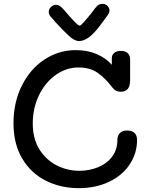

<svg xmlns="http://www.w3.org/2000/svg" viewBox="-20 -973 763 996"><path d="M691 -247Q691 -178 653 -120.5Q615 -63 546 -30Q477 3 388 3Q295 3 218 -35.5Q141 -74 95.5 -150Q50 -226 50 -334Q50 -442 93.5 -529Q137 -616 211 -664.5Q285 -713 373 -713Q434 -713 481.5 -692.5Q529 -672 560 -637V-671Q560 -688 572.5 -698.5Q585 -709 607 -709Q630 -709 642.5 -697.5Q655 -686 655 -663V-557Q655 -497 607 -497Q579 -497 563 -519Q527 -567 487 -595Q447 -623 387 -623Q324 -623 269.5 -584.5Q215 -546 182.5 -479.5Q150 -413 150 -332Q150 -254 184 -199Q218 -144 273.5 -115.5Q329 -87 392 -87Q442 -87 487.5 -105Q533 -123 561 -159.5Q589 -196 589 -248Q589 -270 602 -283Q615 -296 638 -296Q664 -296 677.5 -283.5Q691 -271 691 -247ZM548 -917Q548 -907 537 -892Q531 -884 500 -842Q469 -800 442 -780Q415 -760 390 -760Q367 -760 337.5 -787Q308 -814 266 -860Q254 -875 245 -884Q233 -897 233 -912Q233 -926 244.5 -937Q256 -948 271 -948Q289 -948 308 -926Q345 -883 365.5 -861.5Q386 -840 394 -840Q399 -840 417.5 -861Q436 -882 459 -911Q468 -925 480 -938Q491 -953 512 -953Q527 -953 537.5 -942.5Q548 -932 548 -917Z"/></svg>

Font: Mali Medium
Style: Regular
Weight: 500
Version: Version 1.000; ttfautohint (v1.6)